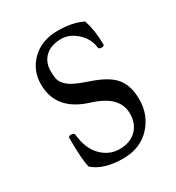

<svg xmlns="http://www.w3.org/2000/svg" viewBox="-116 -499 538 586"><g transform="rotate(-30 152.5 -206.0)"><path d="M150.9 13.2Q83 13.2 46.9 -18.1Q39.1 -43 39.1 -123Q39.1 -129.9 48.8 -129.9Q58.6 -129.9 60.1 -123Q65.4 -71.8 92.5 -44.4Q119.6 -17.1 155.8 -17.1Q192.9 -17.1 214.8 -38.6Q236.8 -60.1 236.8 -95.2Q236.8 -126 215.8 -148.2Q194.8 -170.4 147.9 -185.1Q45.9 -216.8 45.9 -308.1Q45.9 -357.9 80.8 -391.4Q115.7 -424.8 170.9 -424.8Q224.1 -424.8 258.8 -407.2Q272 -367.2 272 -318.8Q272 -313 263.2 -313Q252 -313 252 -320.8Q248.5 -351.6 222.9 -374.8Q197.3 -397.9 168.9 -397.9Q132.3 -397.9 112.1 -378.9Q91.8 -359.9 91.8 -328.1Q91.8 -310.5 94.2 -300.3Q96.7 -290 106.2 -279.5Q115.7 -269 133.5 -260.3Q151.4 -251.5 182.1 -241.2Q238.8 -222.2 261 -194.3Q283.2 -166.5 283.2 -119.1Q283.2 -64 247.1 -25.4Q210.9 13.2 150.9 13.2Z"/></g></svg>

Font: Junicode SmCond Light
Style: Regular
Weight: 300
Width: 4
Designer: Peter S. Baker
Version: Version 2.206